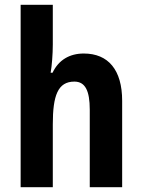

<svg xmlns="http://www.w3.org/2000/svg" viewBox="-20 -780 593 800"><path d="M200 -594V-760H66V0H200V-262C200 -382 221 -440 290 -440C335 -440 354 -402 354 -323V0H489V-360C489 -489 431 -557 329 -557C270 -557 224 -530 199 -477H191C196 -504 200 -555 200 -594Z"/></svg>

Font: Noto Sans Gujarati UI Condensed
Style: Bold
Weight: 700
Width: 3
Designer: Jelle Bosma - Monotype Design Team, Universal Thirst
Foundry: Monotype Imaging Inc.
Version: Version 2.106